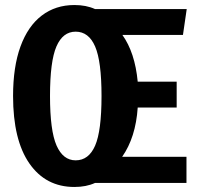

<svg xmlns="http://www.w3.org/2000/svg" viewBox="-20 -728 788 764"><path d="M466 -104H722V0H358Q323 16 276 16Q162 16 97 -77.5Q32 -171 32 -346Q32 -462 61.5 -543Q91 -624 146 -666Q201 -708 276 -708Q323 -708 358 -692H723L708 -589H467Q517 -519 528 -403H683V-300H528Q520 -181 466 -104ZM384 -346Q384 -484 358.5 -543Q333 -602 281 -602Q230 -602 204.5 -543Q179 -484 179 -346Q179 -208 205 -149Q231 -90 281 -90Q333 -90 358.5 -148.5Q384 -207 384 -346Z"/></svg>

Font: Fira Sans Extra Condensed SemiBold
Style: Regular
Weight: 600
Width: 1
Designer: Carrois Corporate & Edenspiekermann AG
Foundry: Carrois Corporate GbR & Edenspiekermann AG
Version: Version 4.203